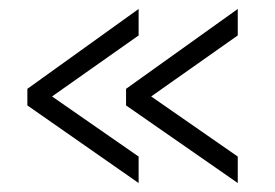

<svg xmlns="http://www.w3.org/2000/svg" viewBox="-20 -474 613 428"><path d="M41 -276 289 -454V-395L96 -259L289 -125V-66L41 -239ZM261 -276 510 -454V-395L317 -259L510 -125V-66L261 -239Z"/></svg>

Font: IngvarSans
Style: Regular
Weight: 400
Version: Version 1.000